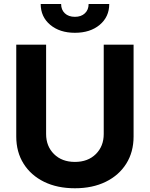

<svg xmlns="http://www.w3.org/2000/svg" viewBox="-20 -957 769 986"><path d="M512.7 -727.5H666V-255.9Q666 -176.3 628.4 -116.5Q590.8 -56.6 522.9 -23.4Q455.1 9.8 364.7 9.8Q273.9 9.8 206.3 -23.4Q138.7 -56.6 101.1 -116.5Q63.5 -176.3 63.5 -255.9V-727.5H216.8V-268.6Q216.8 -206.1 257.3 -165.8Q297.9 -125.5 364.7 -125.5Q431.6 -125.5 472.2 -165.8Q512.7 -206.1 512.7 -268.6ZM364.7 -788.6Q286.6 -788.6 237.8 -829.6Q189 -870.6 189 -936.5H293.9Q293.9 -906.7 313 -888.7Q332 -870.6 364.7 -870.6Q397 -870.6 416 -888.7Q435.1 -906.7 435.1 -936.5H541Q541 -870.6 492.2 -829.6Q443.4 -788.6 364.7 -788.6Z"/></svg>

Font: Konkhmer Sleokchher
Style: Regular
Weight: 400
Designer: Suon May Sophanith
Version: Version 1.000; ttfautohint (v1.8.4.7-5d5b);gftools[0.9.23]